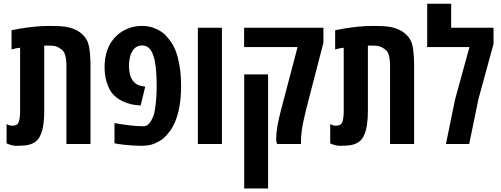

<svg xmlns="http://www.w3.org/2000/svg" viewBox="-20 -780 2715 1040"><path d="M68.4 9.8Q44.4 9.8 15.6 -3.4V-107.9Q31.2 -99.1 46.9 -99.1Q74.7 -99.1 81.8 -120.1Q88.9 -141.1 88.9 -177.7V-521.5Q77.6 -520.5 65.9 -518.1Q54.2 -515.6 42.5 -512.2V-616.2Q59.6 -620.1 91.8 -625.5Q124 -630.9 165 -635.3Q206.1 -639.6 249 -639.6Q303.7 -639.6 332.8 -635.3Q361.8 -630.9 383.8 -621.1Q409.2 -610.4 426.3 -593.8Q456.1 -566.4 463.1 -523.7Q470.2 -481 470.2 -420.4V0H339.8V-420.9Q339.8 -461.9 332 -485.1Q324.2 -508.3 304.2 -518.1Q293 -527.3 272.9 -531.2Q265.6 -532.2 252.2 -533Q238.8 -533.7 219.7 -533.2V-177.7Q219.7 -141.1 215.6 -109.6Q211.4 -78.1 202.1 -54.7Q188.5 -17.6 157.2 -3.4Q137.7 5.9 113.8 7.8Q89.8 9.8 68.4 9.8Z M743.2 9.8Q723.6 9.8 698.2 8.1Q672.9 6.3 650.4 3.9Q627.9 1.5 617.2 -0.5L600.1 -3.9V-113.3Q647.9 -105 684.6 -100.6Q721.2 -96.2 757.8 -96.2Q786.1 -96.2 805.7 -140.1Q815.4 -159.7 819.8 -189.9Q823.7 -213.9 826.2 -245.6Q828.6 -277.3 828.6 -310.1Q828.6 -393.6 820.3 -438Q817.9 -455.1 814.2 -467.8Q810.5 -480.5 806.2 -490.7Q794.4 -516.6 780.3 -525.1Q766.1 -533.7 750 -533.7Q731.9 -533.7 718.5 -525.4Q705.1 -517.1 696.8 -502.9Q687 -486.3 682.9 -465.8Q678.7 -445.3 678.7 -422.4Q678.7 -405.8 682.1 -386Q685.5 -366.2 691.9 -355Q698.2 -341.8 712.2 -329.6Q726.1 -317.4 748 -314L766.6 -310.5L741.7 -208L716.3 -211.4Q693.8 -212.9 668.5 -221.7Q643.1 -230.5 626.5 -241.2Q616.2 -247.6 605 -257.1Q593.8 -266.6 585.4 -277.3Q570.3 -297.4 558.3 -333.5Q546.4 -369.6 546.4 -418Q546.4 -469.2 562.5 -512.2Q578.6 -555.2 610.4 -585.4Q639.2 -612.8 675 -626.2Q710.9 -639.6 748 -639.6Q785.6 -639.6 814.5 -628.2Q843.3 -616.7 862.3 -602.1Q880.4 -587.4 899.4 -562.5Q918.5 -537.6 931.6 -504.4Q944.3 -471.7 952.6 -422.9Q960.9 -374 960.9 -314.5Q960.9 -257.3 953.1 -209.7Q945.3 -162.1 931.2 -127Q918.5 -94.2 900.1 -69.3Q881.8 -44.4 862.8 -28.8Q845.2 -14.6 816.9 -2.4Q788.6 9.8 743.2 9.8Z M1051.8 0V-629.9H1182.1V0Z M1481 0Q1480 -2.4 1478 -9.3Q1476.1 -16.1 1476.1 -31.2Q1476.1 -45.9 1477.8 -63Q1479.5 -80.1 1483.4 -102.1Q1491.2 -142.1 1499.8 -174.8Q1508.3 -207.5 1518.6 -246.6L1591.8 -524.9H1302.2V-629.9H1731.9V-548.8L1654.8 -251.5Q1645.5 -215.8 1638.4 -187.5Q1631.3 -159.2 1626 -134.8Q1610.4 -65.9 1610.4 -16.6V0ZM1302.7 240.7V-377H1432.1V240.7Z M1821.3 9.8Q1797.4 9.8 1768.6 -3.4V-107.9Q1784.2 -99.1 1799.8 -99.1Q1827.6 -99.1 1834.7 -120.1Q1841.8 -141.1 1841.8 -177.7V-521.5Q1830.6 -520.5 1818.8 -518.1Q1807.1 -515.6 1795.4 -512.2V-616.2Q1812.5 -620.1 1844.7 -625.5Q1877 -630.9 1918 -635.3Q1959 -639.6 2002 -639.6Q2056.6 -639.6 2085.7 -635.3Q2114.7 -630.9 2136.7 -621.1Q2162.1 -610.4 2179.2 -593.8Q2209 -566.4 2216.1 -523.7Q2223.1 -481 2223.1 -420.4V0H2092.8V-420.9Q2092.8 -461.9 2085 -485.1Q2077.1 -508.3 2057.1 -518.1Q2045.9 -527.3 2025.9 -531.2Q2018.6 -532.2 2005.1 -533Q1991.7 -533.7 1972.7 -533.2V-177.7Q1972.7 -141.1 1968.5 -109.6Q1964.4 -78.1 1955.1 -54.7Q1941.4 -17.6 1910.2 -3.4Q1890.6 5.9 1866.7 7.8Q1842.8 9.8 1821.3 9.8Z M2395.5 0 2445.3 -242.7 2522.9 -524.9H2293.9V-759.8H2423.8V-629.9H2653.3V-542L2571.3 -242.2L2521.5 0Z"/></svg>

Font: Open Sans Condensed
Style: Bold
Weight: 700
Width: 3
Designer: Monotype Design Team
Foundry: Monotype Imaging Inc.
Version: Version 3.003; ttfautohint (v1.8.4)